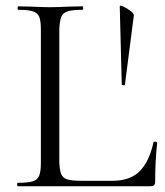

<svg xmlns="http://www.w3.org/2000/svg" viewBox="-20 -647 574 667"><path d="M42 -12Q77 -12 93.5 -17Q110 -22 116 -36.5Q122 -51 122 -81V-544Q122 -574 116.5 -588Q111 -602 94.5 -607.5Q78 -613 44 -613Q41 -613 41 -619Q41 -625 44 -625L88 -624Q128 -622 153 -622Q179 -622 219 -624L267 -625Q269 -625 269 -619Q269 -613 267 -613Q231 -613 214.5 -607.5Q198 -602 192.5 -587.5Q187 -573 186 -543V-85Q187 -56 192.5 -42.5Q198 -29 213 -24Q228 -19 261 -19H371Q433 -19 466 -53Q499 -87 513 -152Q513 -155 518 -155Q521 -155 523.5 -154Q526 -153 526 -151Q519 -86 519 -15Q519 -7 515 -3.5Q511 0 502 0H42Q40 0 39.5 -6Q39 -12 42 -12ZM396 -625Q396 -630 409 -624Q422 -618 434 -608.5Q446 -599 445 -594L414 -353Q414 -351 409 -351Q404 -351 403 -353Z"/></svg>

Font: Cormorant Upright
Style: Regular
Weight: 400
Designer: Christian Thalmann (Catharsis Fonts)
Foundry: Catharsis Fonts
Version: Version 3.302